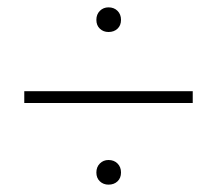

<svg xmlns="http://www.w3.org/2000/svg" viewBox="-20 -494 590 522"><path d="M275 -407Q261 -407 251.5 -416Q242 -425 242 -440Q242 -455 251.5 -464.5Q261 -474 275 -474Q290 -474 299.5 -464.5Q309 -455 309 -440Q309 -425 299.5 -416Q290 -407 275 -407ZM46 -214V-246H504V-214ZM275 8Q261 8 251.5 -1Q242 -10 242 -25Q242 -40 251.5 -49.5Q261 -59 275 -59Q290 -59 299.5 -49.5Q309 -40 309 -25Q309 -10 299.5 -1Q290 8 275 8Z"/></svg>

Font: EauTestSC Light
Style: Regular
Weight: 300
Designer: Christian Thalmann (Catharsis Fonts)
Version: Version 0.001;PS 000.001;hotconv 1.0.88;makeotf.lib2.5.64775